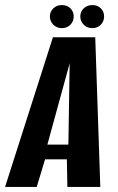

<svg xmlns="http://www.w3.org/2000/svg" viewBox="-51 -738 465 758"><path d="M-31 0 158 -591H325L345 0H215L213 -109H127L94 0ZM136 -167H219L224 -488ZM193 -627Q173 -627 159.5 -640.5Q146 -654 146 -673Q146 -692 159.5 -705Q173 -718 193 -718Q214 -718 227 -705Q240 -692 240 -673Q240 -654 227 -640.5Q214 -627 193 -627ZM314 -627Q293 -627 279.5 -640.5Q266 -654 266 -673Q266 -692 279.5 -705Q293 -718 314 -718Q334 -718 347 -705Q360 -692 360 -673Q360 -654 347 -640.5Q334 -627 314 -627Z"/></svg>

Font: Alumni Sans Thin
Style: Bold Italic
Weight: 700
Italic angle: -8°
Version: Version 1.016